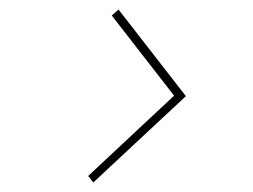

<svg xmlns="http://www.w3.org/2000/svg" viewBox="-20 -443 534 405"><path d="M166 -71.8 347.2 -241.2 215.8 -410.2 230 -422.9 372.1 -240.2 176.8 -58.1Z"/></svg>

Font: Hjet
Style: Italic
Weight: 400
Designer: T. Christopher White
Version: Version 1.2